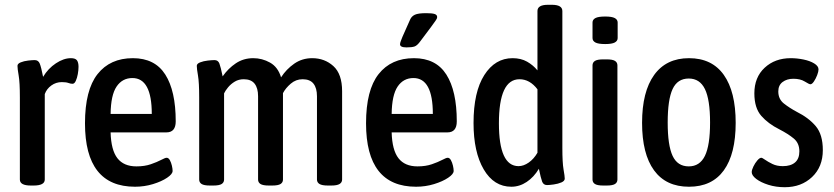

<svg xmlns="http://www.w3.org/2000/svg" viewBox="-20 -773 3485 802"><path d="M109 2Q63 2 63 -23V-366Q63 -429 58 -457.5Q53 -486 53 -498Q53 -507 66.5 -512.5Q80 -518 97.5 -520Q115 -522 125 -522Q140 -522 146 -507.5Q152 -493 160 -452Q181 -487 213.5 -508.5Q246 -530 276 -530Q295 -530 301.5 -521Q308 -512 308 -494Q308 -480 305 -463.5Q302 -447 296.5 -435Q291 -423 283 -423Q275 -423 265.5 -426.5Q256 -430 238 -430Q214 -430 194.5 -416Q175 -402 167 -380V-23Q167 2 120 2Z M544 7Q335 7 335 -258Q335 -397 387.5 -463.5Q440 -530 535 -530Q627 -530 670.5 -461.5Q714 -393 714 -266Q714 -220 675 -220H442Q444 -146 470.5 -112Q497 -78 550 -78Q584 -78 610 -87Q636 -96 653 -105Q670 -114 676 -114Q684 -114 689.5 -104Q695 -94 698 -81Q701 -68 701 -59Q701 -46 678 -30.5Q655 -15 619 -4Q583 7 544 7ZM442 -297H614Q614 -447 533 -447Q491 -447 467 -411.5Q443 -376 442 -297Z M857 2Q832 2 822 -4.5Q812 -11 812 -23V-366Q812 -429 807 -457.5Q802 -486 802 -498Q802 -507 816 -512.5Q830 -518 848 -520Q866 -522 876 -522Q891 -522 896.5 -507.5Q902 -493 910 -454Q933 -487 965 -508.5Q997 -530 1038 -530Q1075 -530 1108 -511.5Q1141 -493 1154 -450Q1176 -484 1209 -507Q1242 -530 1284 -530Q1336 -530 1372.5 -497Q1409 -464 1409 -392V-23Q1409 -11 1398.5 -4.5Q1388 2 1364 2H1350Q1325 2 1314.5 -4.5Q1304 -11 1304 -23V-371Q1304 -405 1289.5 -423.5Q1275 -442 1244 -442Q1216 -442 1194.5 -423.5Q1173 -405 1162 -384Q1162 -381 1162 -375V-23Q1162 -11 1152 -4.5Q1142 2 1117 2H1103Q1078 2 1068 -4.5Q1058 -11 1058 -23V-371Q1058 -405 1043.5 -423.5Q1029 -442 998 -442Q977 -442 960.5 -432Q944 -422 932.5 -408Q921 -394 916 -383V-23Q916 -11 906 -4.5Q896 2 871 2Z M1718 7Q1509 7 1509 -258Q1509 -397 1561.5 -463.5Q1614 -530 1709 -530Q1801 -530 1844.5 -461.5Q1888 -393 1888 -266Q1888 -220 1849 -220H1616Q1618 -146 1644.5 -112Q1671 -78 1724 -78Q1758 -78 1784 -87Q1810 -96 1827 -105Q1844 -114 1850 -114Q1858 -114 1863.5 -104Q1869 -94 1872 -81Q1875 -68 1875 -59Q1875 -46 1852 -30.5Q1829 -15 1793 -4Q1757 7 1718 7ZM1616 -297H1788Q1788 -447 1707 -447Q1665 -447 1641 -411.5Q1617 -376 1616 -297ZM1678 -575Q1651 -575 1651 -588Q1651 -593 1654 -601Q1657 -609 1661 -619L1693 -691Q1699 -705 1713 -711.5Q1727 -718 1760 -718Q1785 -718 1795.5 -714.5Q1806 -711 1806 -702Q1806 -695 1799 -686Q1792 -677 1781 -661L1736 -601Q1723 -583 1712 -579Q1701 -575 1678 -575Z M2116 7Q2043 7 2000.5 -65.5Q1958 -138 1958 -259Q1958 -389 2003 -459.5Q2048 -530 2121 -530Q2156 -530 2181.5 -515.5Q2207 -501 2225 -479V-727Q2225 -753 2269 -753H2285Q2329 -753 2329 -727V-156Q2329 -93 2334 -65Q2339 -37 2339 -27Q2339 -17 2325 -11Q2311 -5 2293 -2.5Q2275 0 2265 0Q2250 0 2244.5 -14.5Q2239 -29 2231 -68Q2210 -33 2180 -13Q2150 7 2116 7ZM2146 -79Q2167 -79 2188.5 -94Q2210 -109 2225 -135V-400Q2193 -442 2150 -442Q2064 -442 2064 -258Q2064 -79 2146 -79Z M2500 2Q2475 2 2465 -4.5Q2455 -11 2455 -23V-500Q2455 -512 2465 -518.5Q2475 -525 2500 -525H2514Q2539 -525 2549 -518.5Q2559 -512 2559 -500V-23Q2559 -11 2549 -4.5Q2539 2 2514 2ZM2508 -589Q2479 -589 2467 -595.5Q2455 -602 2455 -614V-679Q2455 -691 2467 -697.5Q2479 -704 2508 -704Q2536 -704 2548 -697.5Q2560 -691 2560 -679V-614Q2560 -602 2548 -595.5Q2536 -589 2508 -589Z M2858 7Q2762 7 2712 -61.5Q2662 -130 2662 -260Q2662 -390 2712.5 -460Q2763 -530 2858 -530Q2954 -530 3003.5 -460Q3053 -390 3053 -260Q3053 -130 3003.5 -61.5Q2954 7 2858 7ZM2857 -78Q2903 -78 2924.5 -122Q2946 -166 2946 -261Q2946 -357 2924.5 -401Q2903 -445 2857 -445Q2810 -445 2789.5 -401Q2769 -357 2769 -261Q2769 -166 2789.5 -122Q2810 -78 2857 -78Z M3258 9Q3221 9 3189.5 -1Q3158 -11 3139 -25.5Q3120 -40 3120 -54Q3120 -63 3127 -77.5Q3134 -92 3143.5 -103Q3153 -114 3160 -114Q3164 -114 3176 -105.5Q3188 -97 3206.5 -88Q3225 -79 3250 -79Q3283 -79 3301 -94.5Q3319 -110 3319 -141Q3319 -175 3295.5 -194.5Q3272 -214 3235 -233Q3189 -256 3160 -289Q3131 -322 3131 -383Q3131 -450 3174 -490Q3217 -530 3283 -530Q3309 -530 3336 -524.5Q3363 -519 3381 -508Q3399 -497 3399 -483Q3399 -474 3393.5 -459.5Q3388 -445 3380 -433Q3372 -421 3365 -421Q3360 -421 3341.5 -432.5Q3323 -444 3294 -444Q3267 -444 3249 -430.5Q3231 -417 3231 -391Q3231 -359 3254.5 -340.5Q3278 -322 3308 -306Q3358 -281 3387.5 -246Q3417 -211 3417 -146Q3417 -76 3372 -33.5Q3327 9 3258 9Z"/></svg>

Font: Asap Condensed Medium
Style: Regular
Weight: 500
Width: 3
Designer: Pablo Cosgaya
Foundry: Omnibus-Type
Version: Version 3.001; ttfautohint (v1.8.4.7-5d5b)